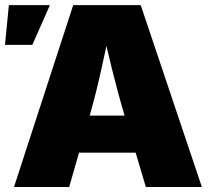

<svg xmlns="http://www.w3.org/2000/svg" viewBox="-36 -748 848 768"><path d="M20 0 256.8 -727.5H526.9L771.5 0H547.4L463.4 -282.2Q436 -374 411.9 -471.9Q387.7 -569.8 366.2 -667.5H412.1Q391.1 -569.8 369.6 -471.9Q348.1 -374 321.8 -282.2L240.7 0ZM195.8 -137.2V-285.6H596.2V-137.2ZM-16.1 -568.4 -0.5 -727.5H163.6L93.3 -568.4Z"/></svg>

Font: Inter 16pt Black
Style: Regular
Weight: 900
Version: Version 4.001;git-66647c0bb